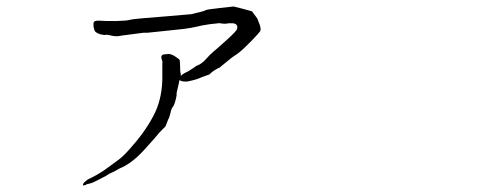

<svg xmlns="http://www.w3.org/2000/svg" viewBox="-20 -561 1540 592"><path d="M575.2 -350.6 585.9 -358.4H586.9Q602.5 -364.3 615.2 -378.9Q628.9 -394.5 637.7 -401.4Q647.5 -409.2 678.7 -437.5Q710 -465.8 710.9 -471.7Q711.9 -475.6 711.9 -478.5Q710 -491.2 687.5 -489.3Q683.6 -489.3 679.7 -488.3Q675.8 -487.3 665 -488.3Q655.3 -490.2 653.3 -489.3Q651.4 -489.3 626 -486.3Q599.6 -482.4 585 -478.5Q569.3 -474.6 545.9 -471.7L434.6 -460H421.9L354.5 -451.2Q339.8 -447.3 323.2 -451.2Q308.6 -455.1 302.7 -453.1H301.8L290 -455.1Q280.3 -458 275.4 -461.9Q270.5 -465.8 268.6 -478.5Q266.6 -492.2 271.5 -495.1Q276.4 -498 289.1 -497.1Q299.8 -496.1 336.9 -496.1Q374 -497.1 380.9 -500Q389.6 -502.9 493.2 -510.7L573.2 -517.6L575.2 -518.6L598.6 -524.4Q608.4 -526.4 613.3 -529.3Q619.1 -532.2 656.2 -536.1L700.2 -541L727.5 -534.2Q752 -527.3 755.9 -526.4H756.8L773.4 -503.9L781.2 -483.4Q785.2 -470.7 782.2 -464.8Q779.3 -460 754.9 -434.6Q730.5 -409.2 713.9 -396.5L695.3 -383.8L659.2 -354.5V-353.5Q641.6 -346.7 627 -333V-332L597.7 -321.3Q589.8 -316.4 557.6 -309.6Q540 -308.6 533.2 -314.5Q533.2 -313.5 533.2 -312.5L524.4 -273.4Q525.4 -267.6 522.5 -256.8Q517.6 -236.3 512.7 -231.4Q507.8 -224.6 505.9 -213.9Q502.9 -202.1 501 -197.3Q499 -194.3 495.1 -183.6Q491.2 -170.9 487.3 -168Q484.4 -166 470.7 -151.4L455.1 -132.8Q428.7 -103.5 419.9 -93.8Q383.8 -55.7 349.6 -42Q334 -33.2 332 -32.2L317.4 -25.4Q316.4 -24.4 304.7 -17.6Q286.1 -7.8 274.4 -2Q262.7 3.9 256.8 4.9Q248 6.8 246.1 7.8L243.2 9.8H241.2L235.4 10.7L236.3 6.8Q237.3 4.9 238.3 2.9Q239.3 1 241.2 0Q244.1 -2 246.1 -3.9Q249 -6.8 252.9 -8.8Q278.3 -20.5 302.7 -37.1Q327.1 -54.7 342.8 -66.4Q358.4 -77.1 379.9 -101.6Q425.8 -152.3 452.1 -202.1Q478.5 -250 480.5 -314.5Q480.5 -356.4 480.5 -364.3Q481.4 -371.1 480.5 -372.1Q479.5 -374 478.5 -378.9Q473.6 -393.6 490.2 -393.6Q498 -394.5 500 -394.5Q508.8 -394.5 520.5 -386.7Q534.2 -377.9 534.2 -375L535.2 -360.4Q535.2 -339.8 537.1 -334Q538.1 -329.1 537.1 -326.2Q538.1 -328.1 540 -329.1Q545.9 -335 559.6 -340.8Z"/></svg>

Font: ToneOZ-YinPZ-Tsuipita-TC
Style: Regular
Weight: 400
Designer: ÂÆ£ÂøóÂáåJeffrey Xuan(jeffreyx@gmail.com, ToneOZ.com) ÈòøÂù§(cjkFonts)
Foundry: ToneOZ
Version: Version 0.24071